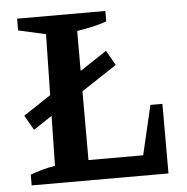

<svg xmlns="http://www.w3.org/2000/svg" viewBox="-49 -700 728 748"><g transform="rotate(-5 315.0 -326.0)"><path d="M533 -272H580V0H45V-42Q92 -60 142 -68L152 -582L45 -606V-652H390V-611Q365 -602 335.5 -595.5Q306 -589 274 -584V-79H488ZM73 -215 40 -273 379 -497 412 -439Z"/></g></svg>

Font: Piazzolla SC SemiBold
Style: Regular
Weight: 600
Designer: Juan Pablo del Peral
Foundry: Huerta Tipografica
Version: Version 1.330